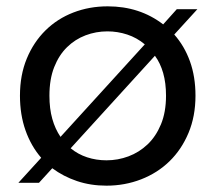

<svg xmlns="http://www.w3.org/2000/svg" viewBox="-20 -577 680 606"><path d="M597 -275Q597 -210 575 -157.5Q553 -105 515 -68Q477 -31 425.5 -11Q374 9 316 9Q266 9 223 -5.5Q180 -20 145 -46L103 0H38L110 -79Q78 -116 60.5 -165.5Q43 -215 43 -275Q43 -340 64.5 -392Q86 -444 123.5 -481Q161 -518 211.5 -537.5Q262 -557 320 -557Q421 -557 495 -500L538 -548H603L530 -468Q562 -432 579.5 -383.5Q597 -335 597 -275ZM136 -275Q136 -234 145 -202Q154 -170 171 -145L437 -437Q412 -458 381.5 -468Q351 -478 319 -478Q283 -478 250 -465.5Q217 -453 191.5 -428Q166 -403 151 -365Q136 -327 136 -275ZM316 -71Q352 -71 385.5 -83.5Q419 -96 445.5 -121Q472 -146 488 -184.5Q504 -223 504 -275Q504 -315 495 -346.5Q486 -378 469 -401L203 -109Q226 -90 255 -80.5Q284 -71 316 -71Z"/></svg>

Font: Poppins
Style: Regular
Weight: 400
Designer: Ninad Kale (Devanagari), Jonny Pinhorn (Latin)
Foundry: Indian Type Foundry
Version: Version 3.002 2017